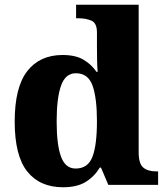

<svg xmlns="http://www.w3.org/2000/svg" viewBox="-20 -780 703 810"><path d="M246 10Q148 10 95 -56.5Q42 -123 42 -267Q42 -412 95 -480Q148 -548 244 -548Q299 -548 332.5 -528Q366 -508 387 -477H392Q390 -500 389.5 -531Q389 -562 389 -591V-643Q389 -683 365.5 -693Q342 -703 309 -703H301V-760H565V-137Q565 -90 584 -73.5Q603 -57 639 -57H647V0H437L406 -73H401Q378 -35 341.5 -12.5Q305 10 246 10ZM299 -69Q351 -69 370 -118.5Q389 -168 389 -269Q389 -366 370.5 -418.5Q352 -471 300 -471Q256 -471 237.5 -418.5Q219 -366 219 -268Q219 -169 237.5 -119Q256 -69 299 -69Z"/></svg>

Font: Noto Serif Lao ExtraBold
Style: Regular
Weight: 800
Designer: Monotype Design Team
Foundry: Monotype Imaging Inc.
Version: Version 2.003; ttfautohint (v1.8.4.7-5d5b)